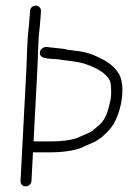

<svg xmlns="http://www.w3.org/2000/svg" viewBox="-20 -682 486 683"><path d="M86.7 -643 86 -630C85 -610 81.3 -575.8 79.1 -555C78.1 -536 78.1 -536 76.3 -502C75.8 -479.3 74.9 -456.3 73.7 -433L53 -38C52.4 -27.4 60.4 -19 71 -19C81.6 -19 91.4 -27.4 92 -38L97.3 -140H159.3C200 -140 243.2 -145.6 271.2 -157C285.5 -164.7 295.9 -167.6 311.2 -175C335.3 -185.9 356.7 -205.6 372.8 -225C402 -259.3 428.5 -348.2 408.4 -408C398.7 -434.4 369.2 -459.7 342.7 -472C318 -484.7 301.6 -492 272.1 -498C254.2 -501.6 222.9 -503.1 208.6 -508C189.2 -510.4 164.1 -512.8 144 -515C134 -515 123.8 -506.7 122.1 -497.5C116.8 -469.1 163.7 -473.9 186.7 -471C190.7 -471 194.6 -470.3 198.6 -469C229.3 -465.1 267.9 -461.8 292.6 -451C321.6 -440.4 360.1 -421.6 371.6 -393C376 -380.9 377 -342.5 373.1 -327C368.1 -303.9 364 -283.3 353.9 -265C344.6 -244.5 328.6 -233.7 312.5 -220C296.8 -207.1 274.5 -201 256.1 -192C233.6 -182.6 194 -179 161.4 -179H99.4L112.7 -433C114 -457 114.8 -480.3 115.4 -503L118 -554C120.2 -574.2 124 -609.8 125 -630L125.7 -643C126.3 -653.6 117.3 -662 106.7 -662C96.1 -662 87.3 -653.6 86.7 -643Z"/></svg>

Font: Just Breathe
Style: Obl1
Weight: 400
Foundry: Cannot Into Space Fonts
Version: Version 0.72